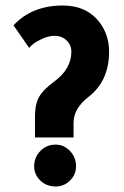

<svg xmlns="http://www.w3.org/2000/svg" viewBox="-20 -665 450 697"><path d="M247 -166H107V-222Q107 -226 107 -234Q107 -240 107 -243Q107 -286 121.5 -312.5Q136 -339 177 -369Q239 -415 239 -477Q239 -502 221.5 -518.5Q204 -535 177 -535Q155 -535 126.5 -521Q98 -507 86 -491L29 -573Q96 -645 208 -645Q295 -645 342 -583Q376 -538 376 -477Q376 -371 301 -313Q247 -271 247 -219ZM104 -61Q104 -94 126.5 -117Q149 -140 182 -140Q212 -140 234 -117Q256 -94 256 -61Q256 -31 234 -9.5Q212 12 182 12Q149 12 126.5 -9.5Q104 -31 104 -61Z"/></svg>

Font: Tajawal Black
Style: Regular
Weight: 900
Designer: Boutros Fonts
Foundry: Created by Boutros International 2017
Version: Version 1.700